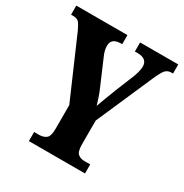

<svg xmlns="http://www.w3.org/2000/svg" viewBox="-166 -843 930 972"><g transform="rotate(30 299.0 -357.0)"><path d="M137 0H465V-53H429Q408 -53 393 -65.5Q378 -78 378 -122V-259L520 -584Q540 -630 553 -645.5Q566 -661 588 -661H598V-714H375V-661H391Q448 -661 448 -614Q448 -606 445 -590.5Q442 -575 434 -553L388 -440Q376 -408 364.5 -378.5Q353 -349 345 -326Q338 -349 331 -370.5Q324 -392 311 -421L251 -561Q238 -590 238 -616Q238 -661 294 -661H301V-714H2V-661H13Q38 -661 48 -649.5Q58 -638 72 -608L223 -260V-121Q223 -78 207 -65.5Q191 -53 165 -53H137Z"/></g></svg>

Font: Noto Serif ExtraCondensed Extra
Style: Regular
Weight: 800
Width: 3
Designer: Monotype Design Team
Foundry: Monotype Imaging Inc.
Version: Version 1.002